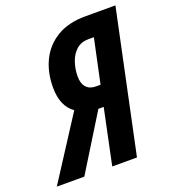

<svg xmlns="http://www.w3.org/2000/svg" viewBox="-192 -813 818 912"><g transform="rotate(-20 217.0 -357.0)"><path d="M-61 0 141.1 -313Q113.3 -331.5 98.1 -365.5Q83 -399.4 83 -448.2Q83 -524.9 112.3 -584.7Q141.6 -644.5 199.5 -679.2Q257.3 -713.9 342.8 -713.9H495.1L344.2 0H219.2L277.8 -279.8H251L78.1 0ZM275.9 -383.8H299.8L347.2 -606.9H319.8Q282.7 -606.9 258.5 -585.4Q234.4 -564 222.7 -529.5Q210.9 -495.1 210.9 -457Q210.9 -421.9 228 -402.8Q245.1 -383.8 275.9 -383.8Z"/></g></svg>

Font: Open Sans Condensed
Style: Bold Italic
Weight: 700
Width: 3
Italic angle: -12°
Designer: Monotype Design Team
Foundry: Monotype Imaging Inc.
Version: Version 3.003; ttfautohint (v1.8.4)